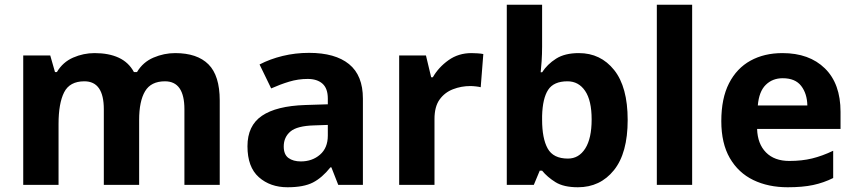

<svg xmlns="http://www.w3.org/2000/svg" viewBox="-20 -780 3609 810"><path d="M719 -556Q812 -556 859.5 -508.5Q907 -461 907 -356V0H758V-319Q758 -437 676 -437Q617 -437 592 -395Q567 -353 567 -274V0H418V-319Q418 -437 336 -437Q274 -437 250.5 -390.5Q227 -344 227 -257V0H78V-546H192L212 -476H220Q245 -518 288.5 -537Q332 -556 379 -556Q439 -556 481 -536.5Q523 -517 545 -476H558Q583 -518 627.5 -537Q672 -556 719 -556Z M1284 -557Q1394 -557 1452.5 -509.5Q1511 -462 1511 -364V0H1407L1378 -74H1374Q1339 -30 1300 -10Q1261 10 1193 10Q1120 10 1072 -32.5Q1024 -75 1024 -163Q1024 -250 1085 -291.5Q1146 -333 1268 -337L1363 -340V-364Q1363 -407 1340.5 -427Q1318 -447 1278 -447Q1238 -447 1200 -435.5Q1162 -424 1124 -407L1075 -508Q1119 -531 1172.5 -544Q1226 -557 1284 -557ZM1305 -251Q1233 -249 1205 -225Q1177 -201 1177 -162Q1177 -128 1197 -113.5Q1217 -99 1249 -99Q1297 -99 1330 -127.5Q1363 -156 1363 -208V-253Z M1969 -556Q1980 -556 1995 -555Q2010 -554 2019 -552L2008 -412Q2001 -414 1987.5 -415.5Q1974 -417 1964 -417Q1926 -417 1891 -403.5Q1856 -390 1834.5 -360Q1813 -330 1813 -278V0H1664V-546H1777L1799 -454H1806Q1830 -496 1872 -526Q1914 -556 1969 -556Z M2267 -583Q2267 -552 2265 -522Q2263 -492 2261 -475H2267Q2289 -509 2326 -532.5Q2363 -556 2422 -556Q2514 -556 2571 -484.5Q2628 -413 2628 -274Q2628 -134 2570 -62Q2512 10 2418 10Q2358 10 2323.5 -11.5Q2289 -33 2267 -60H2257L2232 0H2118V-760H2267ZM2374 -437Q2316 -437 2292.5 -401Q2269 -365 2267 -291V-275Q2267 -196 2290.5 -153.5Q2314 -111 2376 -111Q2422 -111 2449 -153.5Q2476 -196 2476 -276Q2476 -356 2448.5 -396.5Q2421 -437 2374 -437Z M2900 0H2751V-760H2900Z M3281 -556Q3394 -556 3460 -491.5Q3526 -427 3526 -308V-236H3174Q3176 -173 3211.5 -137Q3247 -101 3310 -101Q3363 -101 3406 -111.5Q3449 -122 3495 -144V-29Q3455 -9 3410.5 0.5Q3366 10 3303 10Q3221 10 3158 -20.5Q3095 -51 3059 -113Q3023 -175 3023 -269Q3023 -365 3055.5 -428.5Q3088 -492 3146 -524Q3204 -556 3281 -556ZM3282 -450Q3239 -450 3210.5 -422Q3182 -394 3177 -335H3386Q3385 -385 3360 -417.5Q3335 -450 3282 -450Z"/></svg>

Font: Noto Sans Tamil
Style: Bold
Weight: 700
Designer: Jelle Bosma - Monotype Design Team
Foundry: Monotype Imaging Inc.
Version: Version 2.004; ttfautohint (v1.8.4.7-5d5b)